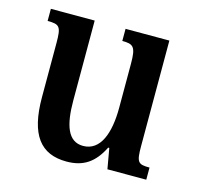

<svg xmlns="http://www.w3.org/2000/svg" viewBox="-81 -577 693 673"><g transform="rotate(15 266.0 -240.5)"><path d="M215 11C277 11 315 -16 344 -74H348L361 0H502V-44C460 -44 454 -50 454 -109V-492H295V-448C335 -448 345 -441 345 -379V-219C345 -127 320 -57 257 -57C202 -57 183 -112 183 -203V-492H24V-448C68 -448 74 -441 74 -381V-185C74 -48 121 11 215 11Z"/></g></svg>

Font: Noto Serif Armenian Condensed Semi
Style: Regular
Weight: 600
Width: 3
Designer: Monotype Design Team
Foundry: Monotype Imaging Inc.
Version: Version 1.901